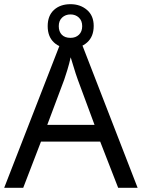

<svg xmlns="http://www.w3.org/2000/svg" viewBox="-20 -898 679 918"><path d="M545 0 459 -221H176L91 0H0L279 -717H360L638 0ZM352 -517Q349 -525 342 -546Q335 -567 328.5 -589.5Q322 -612 318 -624Q311 -593 302 -563.5Q293 -534 287 -517L206 -301H432ZM317 -667Q268 -667 238 -695Q208 -723 208 -773Q208 -823 238 -850.5Q268 -878 317 -878Q364 -878 396 -850.5Q428 -823 428 -774Q428 -723 396.5 -695Q365 -667 317 -667ZM317 -717Q342 -717 357.5 -732Q373 -747 373 -773Q373 -799 357 -814Q341 -829 317 -829Q293 -829 277 -814Q261 -799 261 -773Q261 -747 275.5 -732Q290 -717 317 -717Z"/></svg>

Font: Noto Sans Syloti Nagri
Style: Regular
Weight: 400
Designer: Monotype Design Team
Foundry: Monotype Imaging Inc.
Version: Version 2.003; ttfautohint (v1.8.4.7-5d5b)